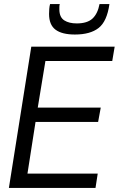

<svg xmlns="http://www.w3.org/2000/svg" viewBox="-20 -931 588 951"><path d="M24 0 135 -700H548L536 -629H205L167 -398H479L466 -327H156L116 -71H464L453 0ZM351 -760Q287 -760 255 -784Q223 -808 223 -862Q223 -874 224 -887Q225 -900 228 -911H276Q274 -903 274 -896Q274 -889 274 -882Q275 -845 298.5 -830Q322 -815 360 -815Q412 -815 438 -839Q464 -863 473 -911H522Q510 -825 468.5 -792.5Q427 -760 351 -760Z"/></svg>

Font: Georama
Style: Italic
Weight: 400
Italic angle: -9°
Designer: Jean-Baptiste Levee
Foundry: Production Type
Version: Version 1.000